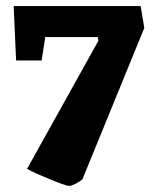

<svg xmlns="http://www.w3.org/2000/svg" viewBox="-20 -502 515 632"><path d="M69 54 304 -368 302 -380H129L117 -303H33L25 -482H443L455 -410L251 89Q242 96 228.5 103Q215 110 208 110Q198 110 147.5 89.5Q97 69 69 54Z"/></svg>

Font: Grenze Black
Style: Regular
Weight: 900
Designer: Renata Polastri
Foundry: Omnibus-Type
Version: Version 1.002; ttfautohint (v1.8)